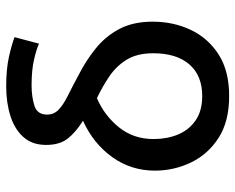

<svg xmlns="http://www.w3.org/2000/svg" viewBox="-90 -484 760 620"><g transform="rotate(90 290.0 -174.0)"><path d="M259 186Q203 186 163 177Q123 168 100 159L121 80Q138 88 172 96Q206 104 256 104Q292 104 321 95Q350 86 350 54Q350 32 334.5 17Q319 2 290 -12.5Q261 -27 220 -49Q175 -72 136 -103.5Q97 -135 73.5 -179.5Q50 -224 50 -287Q50 -354 76.5 -410Q103 -466 156 -500Q209 -534 290 -534Q372 -534 425 -500Q478 -466 504.5 -411Q531 -356 531 -294Q531 -217 487 -156Q443 -95 370 -62Q408 -38 428 -12Q448 14 448 57Q448 102 422.5 130.5Q397 159 354 172.5Q311 186 259 186ZM297 -107Q353 -131 391 -178Q429 -225 429 -290Q429 -333 414.5 -368.5Q400 -404 369 -425.5Q338 -447 290 -447Q224 -447 188 -405.5Q152 -364 152 -289Q152 -237 172.5 -203.5Q193 -170 226 -147.5Q259 -125 297 -107Z"/></g></svg>

Font: Ubuntu Sans Medium
Style: Regular
Weight: 500
Designer: Dalton Maag Ltd
Foundry: Dalton Maag Ltd
Version: Version 1.006; ttfautohint (v1.8.4.7-5d5b)